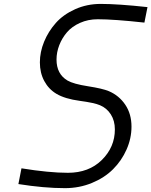

<svg xmlns="http://www.w3.org/2000/svg" viewBox="-20 -947 770 977"><path d="M310.5 10.4Q204.4 10.4 73.6 -10.4L89.2 -90.5Q229.8 -67.7 325.5 -67.7Q432.3 -67.7 498.4 -133.1Q564.5 -198.6 564.5 -288.4Q564.5 -332.7 543.9 -364.9Q523.4 -397.1 488.9 -411.5Q460.9 -423.8 385.7 -433.9Q310.5 -444 267.6 -469.4Q227.9 -492.8 205.4 -534.5Q182.9 -576.2 182.9 -629.6Q182.9 -682.3 204.4 -734.7Q225.9 -787.1 264 -830.1Q302.1 -873 362.3 -900.1Q422.5 -927.1 492.8 -927.1Q580.1 -927.1 730.5 -910.8L714.8 -832Q559.9 -849 477.2 -849Q428.4 -849 387.4 -830.7Q346.4 -812.5 321 -782.9Q295.6 -753.3 281.6 -717.1Q267.6 -681 267.6 -643.9Q267.6 -570.3 323.6 -537.1Q354.2 -519.5 427.7 -508.1Q501.3 -496.7 533.9 -483.1Q585.9 -460.9 617.5 -414.1Q649.1 -367.2 649.1 -302.7Q649.1 -242.8 624 -186.2Q599 -129.6 555.3 -85.9Q511.7 -42.3 447.6 -16Q383.5 10.4 310.5 10.4Z"/></svg>

Font: TypoPRO Monoid
Style: Italic
Weight: 400
Width: 4
Italic angle: -11°
Monospace: yes
Version: Version 0.61